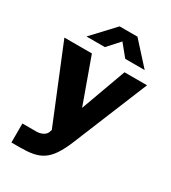

<svg xmlns="http://www.w3.org/2000/svg" viewBox="-218 -862 1014 1137"><g transform="rotate(30 289.5 -293.0)"><path d="M46 165H102C239 165 297 138 362 -18L572 -530H418L306 -222L195 -530H7L216 -19L210 -1C203 18 177 35 141 35H46ZM382 -601H515L379 -751H257L117 -601H243L316 -682Z"/></g></svg>

Font: Bisquit Text
Style: Bold
Weight: 800
Version: Version 1.004;Glyphs 3.2.3 (3260)